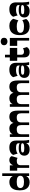

<svg xmlns="http://www.w3.org/2000/svg" viewBox="2298 -3154 870 5506"><g transform="rotate(-90 2733.0 -401.0)"><path d="M260.3 14Q193.8 14 141.1 -15.4Q88.5 -44.8 57.8 -107.5Q27 -170.3 27 -269.5Q27 -375 57.9 -441Q88.8 -507 142.5 -537.5Q196.3 -568 264.5 -568Q321 -568 365.6 -545.5Q410.3 -523 436 -474.7Q461.8 -426.5 461.8 -347V-206.8Q461.8 -127.3 435.1 -79Q408.5 -30.8 363.4 -8.4Q318.3 14 260.3 14ZM270.5 -148Q362.8 -148 404 -175.2Q445.3 -202.5 445.3 -252.3Q445.3 -303 404.4 -329.6Q363.5 -356.3 270.5 -356.3Q178.2 -356.3 136 -329.6Q93.7 -303 93.7 -252.3Q93.7 -202.2 136.4 -175.1Q179 -148 270.5 -148ZM439 0V-111L445.3 -138.5V-381.7L439 -406.2V-772H515.5V0Z M748.5 -246V0H672V-342.8H591V-554H743.2L748.5 -408.7L737.5 -418Q752.2 -492 792.9 -530Q833.5 -568 896.5 -568Q939.5 -568 967 -550.4Q994.5 -532.7 1009 -503L958.5 -331.3Q926.7 -355.5 874 -355.5Q812.2 -355.5 780.4 -328.4Q748.5 -301.3 748.5 -246Z M1396.1 0Q1389.6 -27.6 1384.1 -61.7Q1378.6 -95.9 1378.6 -142.3V-298.1Q1378.6 -339.7 1349.4 -358.1Q1320.1 -376.4 1246.7 -376.4Q1187.4 -376.4 1148.4 -363.9Q1109.3 -351.3 1082 -329.9L1042.4 -459Q1060.7 -491 1088 -515.4Q1115.3 -539.9 1156.9 -553.9Q1198.6 -568 1257.9 -568Q1358.4 -568 1406.8 -519.1Q1455.1 -470.1 1455.1 -376.3V-179Q1455.1 -129.3 1460.6 -85.1Q1466.1 -41 1474.1 0ZM1208.4 13.7Q1114.1 13.7 1068.1 -27.6Q1022.1 -69 1022.1 -139.7Q1022.1 -217.4 1075.6 -258.6Q1129.1 -299.7 1239 -299.7Q1307.7 -299.7 1349.3 -285.9Q1390.9 -272 1395.3 -251.3L1389.4 -128.9Q1388.9 -88.7 1366.8 -56.4Q1344.7 -24 1304.6 -5.1Q1264.4 13.7 1208.4 13.7ZM1243.1 -139.3Q1291.7 -139.3 1321.4 -145.9Q1351 -152.4 1364.8 -164.6Q1378.6 -176.9 1378.6 -193.3Q1378.6 -207.9 1367.4 -216.8Q1356.1 -225.7 1327.6 -229.9Q1299 -234 1247.1 -234Q1194.7 -234 1165.6 -228.7Q1136.4 -223.4 1124.6 -213.1Q1112.9 -202.9 1112.9 -186.7Q1112.9 -172.4 1123.2 -161.6Q1133.6 -150.9 1162 -145.1Q1190.4 -139.3 1243.1 -139.3Z M1560 0V-554H1636.5V-426.5L1625.2 -438.7Q1643.5 -508 1690.1 -538Q1736.7 -568 1800.7 -568Q1848 -568 1882.2 -552.5Q1916.5 -537 1938.2 -503.2Q1960 -469.5 1968.5 -416.2L1953 -416.7Q1969.5 -499 2020.2 -533.5Q2071 -568 2139.5 -568Q2199.5 -568 2238.1 -543Q2276.7 -518 2295.4 -465.4Q2314 -412.7 2314 -329.5V0H2237.5V-227.3Q2237.5 -292.8 2210.6 -324.1Q2183.8 -355.5 2116 -355.5Q2067 -355.5 2035.6 -342Q2004.2 -328.5 1989.7 -300Q1975.2 -271.5 1975.2 -227V0H1898.8V-227.3Q1898.8 -292.8 1871.9 -324.1Q1845 -355.5 1777.2 -355.5Q1728.2 -355.5 1696.9 -342Q1665.5 -328.5 1651 -300Q1636.5 -271.5 1636.5 -227V0Z M2424 0V-554H2500.5V-426.5L2489.2 -438.7Q2507.5 -508 2554.1 -538Q2600.7 -568 2664.7 -568Q2712 -568 2746.2 -552.5Q2780.5 -537 2802.2 -503.2Q2824 -469.5 2832.5 -416.2L2817 -416.7Q2833.5 -499 2884.2 -533.5Q2935 -568 3003.5 -568Q3063.5 -568 3102.1 -543Q3140.7 -518 3159.4 -465.4Q3178 -412.7 3178 -329.5V0H3101.5V-227.3Q3101.5 -292.8 3074.6 -324.1Q3047.8 -355.5 2980 -355.5Q2931 -355.5 2899.6 -342Q2868.2 -328.5 2853.7 -300Q2839.2 -271.5 2839.2 -227V0H2762.8V-227.3Q2762.8 -292.8 2735.9 -324.1Q2709 -355.5 2641.2 -355.5Q2592.2 -355.5 2560.9 -342Q2529.5 -328.5 2515 -300Q2500.5 -271.5 2500.5 -227V0Z M3626.1 0Q3619.6 -27.6 3614.1 -61.7Q3608.6 -95.9 3608.6 -142.3V-298.1Q3608.6 -339.7 3579.4 -358.1Q3550.1 -376.4 3476.7 -376.4Q3417.4 -376.4 3378.4 -363.9Q3339.3 -351.3 3312 -329.9L3272.4 -459Q3290.7 -491 3318 -515.4Q3345.3 -539.9 3386.9 -553.9Q3428.6 -568 3487.9 -568Q3588.4 -568 3636.8 -519.1Q3685.1 -470.1 3685.1 -376.3V-179Q3685.1 -129.3 3690.6 -85.1Q3696.1 -41 3704.1 0ZM3438.4 13.7Q3344.1 13.7 3298.1 -27.6Q3252.1 -69 3252.1 -139.7Q3252.1 -217.4 3305.6 -258.6Q3359.1 -299.7 3469 -299.7Q3537.7 -299.7 3579.3 -285.9Q3620.9 -272 3625.3 -251.3L3619.4 -128.9Q3618.9 -88.7 3596.8 -56.4Q3574.7 -24 3534.6 -5.1Q3494.4 13.7 3438.4 13.7ZM3473.1 -139.3Q3521.7 -139.3 3551.4 -145.9Q3581 -152.4 3594.8 -164.6Q3608.6 -176.9 3608.6 -193.3Q3608.6 -207.9 3597.4 -216.8Q3586.1 -225.7 3557.6 -229.9Q3529 -234 3477.1 -234Q3424.7 -234 3395.6 -228.7Q3366.4 -223.4 3354.6 -213.1Q3342.9 -202.9 3342.9 -186.7Q3342.9 -172.4 3353.2 -161.6Q3363.6 -150.9 3392 -145.1Q3420.4 -139.3 3473.1 -139.3Z M3994 14Q3920.7 14 3880 -25.7Q3839.2 -65.5 3839.2 -158V-693H3915.7V-233.2Q3915.7 -187.7 3938.6 -167.9Q3961.5 -148 4004.5 -148Q4059.2 -148 4099.5 -180L4136 -64.5Q4114.7 -27 4080.1 -6.5Q4045.5 14 3994 14ZM3743 -342.5V-554H4111.2V-342.5Z M4295.9 -621.5Q4252.5 -621.5 4221 -647.1Q4189.5 -672.8 4189.5 -719.5Q4189.5 -766.5 4220.8 -791.2Q4252.2 -816 4296.2 -816Q4341.8 -816 4372.5 -791.2Q4403.2 -766.5 4403.2 -719.5Q4403.2 -672.8 4372.4 -647.1Q4341.6 -621.5 4295.9 -621.5ZM4322 0V-342.5H4171V-554H4398.5V0Z M4730 14Q4655.5 14 4599 -14.5Q4542.5 -43 4510.8 -105.3Q4479 -167.5 4479 -268.5Q4479 -375.2 4513.3 -441.4Q4547.5 -507.5 4606.8 -537.7Q4666 -568 4741.3 -568Q4819.3 -568 4869 -538.7Q4918.7 -509.5 4948 -458L4902 -308.8Q4881.5 -325.5 4857.6 -335.5Q4833.8 -345.5 4802 -350.5Q4770.3 -355.5 4725.5 -355.5Q4635.5 -355.5 4590.6 -330.1Q4545.7 -304.8 4545.7 -253.3Q4545.7 -200.7 4590.9 -174.4Q4636 -148 4730.8 -148Q4791.8 -148 4838 -163.2Q4884.3 -178.5 4907 -197.7L4942 -85.3Q4920 -46 4865.7 -16Q4811.5 14 4730 14Z M5359.1 0Q5352.6 -27.6 5347.1 -61.7Q5341.6 -95.9 5341.6 -142.3V-298.1Q5341.6 -339.7 5312.4 -358.1Q5283.1 -376.4 5209.7 -376.4Q5150.4 -376.4 5111.4 -363.9Q5072.3 -351.3 5045 -329.9L5005.4 -459Q5023.7 -491 5051 -515.4Q5078.3 -539.9 5119.9 -553.9Q5161.6 -568 5220.9 -568Q5321.4 -568 5369.8 -519.1Q5418.1 -470.1 5418.1 -376.3V-179Q5418.1 -129.3 5423.6 -85.1Q5429.1 -41 5437.1 0ZM5171.4 13.7Q5077.1 13.7 5031.1 -27.6Q4985.1 -69 4985.1 -139.7Q4985.1 -217.4 5038.6 -258.6Q5092.1 -299.7 5202 -299.7Q5270.7 -299.7 5312.3 -285.9Q5353.9 -272 5358.3 -251.3L5352.4 -128.9Q5351.9 -88.7 5329.8 -56.4Q5307.7 -24 5267.6 -5.1Q5227.4 13.7 5171.4 13.7ZM5206.1 -139.3Q5254.7 -139.3 5284.4 -145.9Q5314 -152.4 5327.8 -164.6Q5341.6 -176.9 5341.6 -193.3Q5341.6 -207.9 5330.4 -216.8Q5319.1 -225.7 5290.6 -229.9Q5262 -234 5210.1 -234Q5157.7 -234 5128.6 -228.7Q5099.4 -223.4 5087.6 -213.1Q5075.9 -202.9 5075.9 -186.7Q5075.9 -172.4 5086.2 -161.6Q5096.6 -150.9 5125 -145.1Q5153.4 -139.3 5206.1 -139.3Z"/></g></svg>

Font: Savate ExtraLight
Style: Regular
Weight: 200
Designer: Max Esnée
Foundry: Plomb Type
Version: Version 2.000